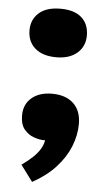

<svg xmlns="http://www.w3.org/2000/svg" viewBox="-52 -565 428 780"><g transform="rotate(5 162.0 -175.5)"><path d="M109 180 60 114Q84 97 102.5 80Q121 63 132.5 44.5Q144 26 147 7H142Q124 7 101 -1Q78 -9 61.5 -29Q45 -49 45 -86Q45 -131 76 -157.5Q107 -184 159 -184Q215 -184 246.5 -154.5Q278 -125 278 -71Q278 -25 259.5 21Q241 67 203.5 108Q166 149 109 180ZM163 -333Q107 -333 76 -360Q45 -387 45 -433Q45 -477 75.5 -504Q106 -531 163 -531Q220 -531 249.5 -504.5Q279 -478 279 -432Q279 -387 247.5 -360Q216 -333 163 -333Z"/></g></svg>

Font: Literata Black
Style: Regular
Weight: 900
Designer: Latin by Veronika Burian and Jose Scaglione. Greek by Irene Vlachou. Cyrillic by Vera Evstafieva.
Foundry: TypeTogether
Version: Version 3.103;gftools[0.9.29]